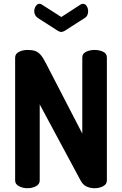

<svg xmlns="http://www.w3.org/2000/svg" viewBox="-20 -995 646 1015"><path d="M125 0Q101 0 80.5 -10.5Q60 -21 60 -41V-690Q60 -711 80.5 -721Q101 -731 125 -731Q149 -731 164.5 -726Q180 -721 193.5 -706.5Q207 -692 222 -662L415 -289V-691Q415 -712 435.5 -721.5Q456 -731 480 -731Q505 -731 525 -721.5Q545 -712 545 -691V-41Q545 -21 525 -10.5Q505 0 480 0Q457 0 437.5 -9Q418 -18 406 -41L190 -443V-41Q190 -21 170 -10.5Q150 0 125 0ZM304 -826Q296 -826 286 -832L183 -898Q172 -905 166.5 -914.5Q161 -924 161 -936Q161 -950 169 -962.5Q177 -975 189 -975Q195 -975 201 -971L304 -905L406 -971Q413 -975 418 -975Q431 -975 438.5 -962.5Q446 -950 446 -936Q446 -924 441.5 -914.5Q437 -905 425 -898L322 -832Q311 -826 304 -826Z"/></svg>

Font: Dosis ExtraLight
Style: Bold
Weight: 700
Version: Version 3.001; ttfautohint (v1.8.2)